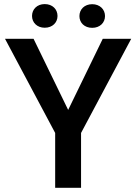

<svg xmlns="http://www.w3.org/2000/svg" viewBox="-20 -896 651 916"><path d="M3.9 -710.9 243.2 -261.7V0H366.7V-261.7L606 -710.9H470.2L305.2 -371.6L140.1 -710.9ZM132.8 -819.8C132.8 -788.6 156.7 -763.7 193.4 -763.7C230.5 -763.7 254.4 -788.6 254.4 -819.8C254.4 -851.6 230.5 -876.5 193.4 -876.5C156.7 -876.5 132.8 -851.6 132.8 -819.8ZM358.9 -819.3C358.9 -787.6 382.8 -763.2 419.9 -763.2C456.5 -763.2 481 -787.6 481 -819.3C481 -851.1 456.5 -876 419.9 -876C382.8 -876 358.9 -851.1 358.9 -819.3Z"/></svg>

Font: Vazirmatn Medium
Style: Regular
Weight: 500
Designer: Saber Rastikerdar
Foundry: Saber Rastikerdar
Version: Version 33.003